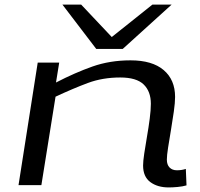

<svg xmlns="http://www.w3.org/2000/svg" viewBox="-20 -810 877 840"><path d="M145 -536H239L225 -449Q308 -492 384.5 -519Q461 -546 551 -546Q646 -546 696 -503.5Q746 -461 746 -386Q746 -361 740.5 -322Q735 -283 728 -241.5Q721 -200 715.5 -165Q710 -130 710 -112Q710 -89 722 -77Q734 -65 754 -65Q775 -65 793 -71L796 1Q779 6 757 8Q735 10 718 10Q669 10 637.5 -13.5Q606 -37 606 -86Q606 -104 611 -138Q616 -172 623 -212Q630 -252 635 -290.5Q640 -329 640 -356Q640 -410 608.5 -440.5Q577 -471 506 -471Q429 -471 364.5 -447Q300 -423 223 -387L161 0H61ZM731 -790 517 -596H401L253 -790H335L469 -648L647 -790Z"/></svg>

Font: Georama ExtraExtended
Style: Italic
Weight: 400
Width: 8
Italic angle: -9°
Designer: Jean-Baptiste Levee
Foundry: Production Type
Version: Version 1.000